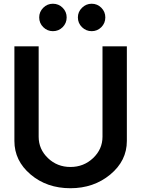

<svg xmlns="http://www.w3.org/2000/svg" viewBox="-20 -998 764 1028"><path d="M263.2 -831.1Q233.4 -831.1 211.7 -852.5Q189.9 -874 189.9 -904.8Q189.9 -934.6 211.4 -956.3Q232.9 -978 263.2 -978Q293.9 -978 315.4 -956.5Q336.9 -935.1 336.9 -904.8Q336.9 -874 315.4 -852.5Q293.9 -831.1 263.2 -831.1ZM397 -904.8Q397 -934.6 418.9 -956.3Q440.9 -978 470.9 -978Q501 -978 522.5 -956.5Q543.9 -935.1 543.9 -904.8Q543.9 -874 522.5 -852.5Q501 -831.1 470.9 -831.1Q440.9 -831.1 418.9 -852.5Q397 -874 397 -904.8ZM356.9 9.8Q231 9.8 144 -63.7Q57.1 -137.2 57.1 -243.2V-750H187V-266.1Q187 -199.2 236.6 -151.6Q286.1 -104 357.2 -104Q428.2 -104 478.5 -151.6Q528.8 -199.2 528.8 -266.1V-750H659.2V-243.2Q659.2 -137.2 570.6 -63.7Q481.9 9.8 356.9 9.8Z"/></svg>

Font: Oakes Grotesk
Style: SemiBold
Weight: 600
Designer: Samuel Oakes
Foundry: Samuel Oakes
Version: Version 1.0 | wf-rip DC20170320